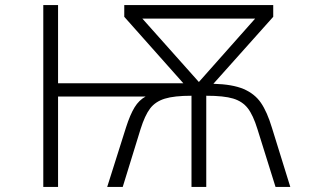

<svg xmlns="http://www.w3.org/2000/svg" viewBox="-20 -734 1240 754"><path d="M150 -714H208V-407H700L468 -668V-714H1053V-668L818 -405Q893 -403 936.5 -384.5Q980 -366 1004.5 -330.5Q1029 -295 1048 -232L1120 0H1062L991 -227Q974 -282 953 -309Q932 -336 895.5 -347Q859 -358 790 -358V0H732V-358Q664 -358 627 -346.5Q590 -335 569.5 -308Q549 -281 532 -227L462 0H401L475 -234Q491 -284 508.5 -312.5Q526 -341 552 -355H208V0H150ZM982 -661H539L761 -412Z"/></svg>

Font: Noto Sans Mono UI Light
Style: Regular
Weight: 300
Monospace: yes
Designer: Monotype Design team
Foundry: Monotype Imaging Inc.
Version: Version 1.000